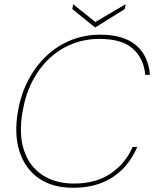

<svg xmlns="http://www.w3.org/2000/svg" viewBox="-20 -876 729 908"><path d="M326 12Q227 12 162.5 -33.5Q98 -79 72 -160.5Q46 -242 65 -350Q79 -431 114 -497.5Q149 -564 200 -612Q251 -660 315.5 -686Q380 -712 454 -712Q565 -712 623.5 -662Q682 -612 689 -522H667Q660 -599 608.5 -645.5Q557 -692 450 -692Q383 -692 323.5 -669Q264 -646 216 -602Q168 -558 134.5 -494.5Q101 -431 87 -350Q68 -243 93 -166.5Q118 -90 179.5 -49Q241 -8 330 -8Q435 -8 505 -56.5Q575 -105 607 -181H629Q603 -120 560 -76.5Q517 -33 458.5 -10.5Q400 12 326 12ZM574 -856 570 -833 430 -746 322 -833 326 -856 431 -772Z"/></svg>

Font: DM Sans 24pt Thin
Style: Italic
Weight: 250
Italic angle: -10°
Designer: Colophon Foundry, Jonny Pinhorn
Foundry: Colophon Foundry
Version: Version 4.004;gftools[0.9.30]